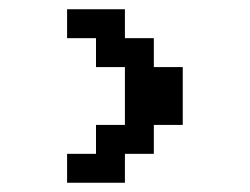

<svg xmlns="http://www.w3.org/2000/svg" viewBox="-20 -395 540 415"><path d="M125 -375H250V-312.5H312.5V-250H375V-125H312.5V-62.5H250V0H125V-62.5H187.5V-125H250V-250H187.5V-312.5H125Z"/></svg>

Font: Half Eighties
Style: Regular
Weight: 400
Monospace: yes
Designer: Jayvee Enaguas (HarvettFox96)
Version: 20191127.01dev02